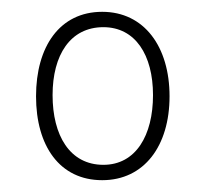

<svg xmlns="http://www.w3.org/2000/svg" viewBox="-20 -745 346 325"><path d="M153 -440C224 -440 267 -498 267 -582C267 -666 224 -725 153 -725C81 -725 41 -666 41 -582C41 -498 81 -440 153 -440ZM155 -466C98 -466 69 -516 69 -584C69 -652 99 -699 155 -699C209 -699 239 -652 239 -584C239 -516 210 -466 155 -466Z"/></svg>

Font: Noto Serif Khmer ExtraCondensed ExtraLight
Style: Regular
Weight: 200
Width: 2
Designer: Danh Hong and the Monotype Design Team
Foundry: Monotype Imaging Inc.
Version: Version 2.004